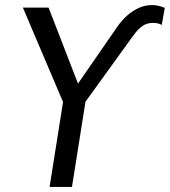

<svg xmlns="http://www.w3.org/2000/svg" viewBox="-20 -735 668 755"><path d="M175 0 233 -366 241 -303 70 -705H171L290 -398H281L440 -628Q460 -657 482.5 -676Q505 -695 528.5 -705Q552 -715 577 -715Q588 -715 596.5 -713.5Q605 -712 613 -709.5Q621 -707 628 -704L616 -637Q609 -641 600.5 -643Q592 -645 582 -645Q558 -645 540.5 -633Q523 -621 504 -595L293 -303L321 -366L263 0Z"/></svg>

Font: Nunito Sans 10pt Condensed Medium
Style: Italic
Weight: 500
Width: 3
Italic angle: -9°
Designer: Vernon Adams
Foundry: Vernon Adams
Version: Version 3.101;gftools[0.9.27]